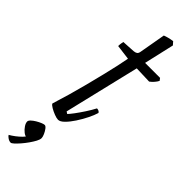

<svg xmlns="http://www.w3.org/2000/svg" viewBox="-322 -686 943 943"><g transform="rotate(45 149.5 -214.5)"><path d="M100 0Q90 0 73 -6.5Q56 -13 41.5 -21.5Q27 -30 24 -37Q37 -78 50.5 -125Q64 -172 76.5 -220.5Q89 -269 100 -314Q111 -359 119 -395.5Q127 -432 131 -455L53 -465Q53 -476 54.5 -484.5Q56 -493 57 -497L125 -501Q136 -502 142.5 -506.5Q149 -511 151 -524L175 -660Q185 -664 198.5 -667.5Q212 -671 227 -673L241 -657L205 -500H309L318 -488Q313 -478 304 -467.5Q295 -457 284 -449L195 -452L101 -59L112 -52Q120 -60 135 -80Q150 -100 167 -126Q184 -152 196 -175Q203 -175 209 -172Q215 -169 217 -164Q211 -143 197 -115Q183 -87 166 -61Q149 -35 131.5 -17.5Q114 0 100 0ZM15 244Q5 244 -5 237.5Q-15 231 -19 224Q-5 216 9.5 205Q24 194 36.5 181.5Q49 169 54 157L50 170Q41 170 29 160.5Q17 151 8 137.5Q-1 124 -1 113Q-1 106 8 97.5Q17 89 29.5 81.5Q42 74 54 69Q66 64 72 64Q79 64 87 74.5Q95 85 101 98.5Q107 112 107 121Q107 131 99 146Q91 161 79 178Q67 195 54 210Q41 225 30.5 234.5Q20 244 15 244Z"/></g></svg>

Font: Texturina 12pt Thin
Style: Italic
Weight: 250
Italic angle: -11°
Designer: Guillermo Torres Carreño
Foundry: Omnibus-Type
Version: Version 1.002